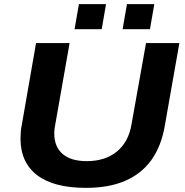

<svg xmlns="http://www.w3.org/2000/svg" viewBox="-20 -895 891 927"><path d="M395 12Q239 12 159 -49.5Q79 -111 79 -226Q79 -242 80.5 -260Q82 -278 86 -296L154 -687H316L247 -295Q245 -285 243.5 -273.5Q242 -262 242 -251Q242 -187 282 -152Q322 -117 399 -117Q488 -117 544.5 -163.5Q601 -210 615 -295L685 -687H846L775 -284Q758 -188 710.5 -122Q663 -56 584.5 -22Q506 12 395 12ZM340 -754 361 -875H492L471 -754ZM572 -754 593 -875H725L704 -754Z"/></svg>

Font: Archivo SemiExpanded
Style: Bold Italic
Weight: 700
Width: 6
Italic angle: -10°
Designer: Hector Gatti
Foundry: Omnibus-Type
Version: Version 2.001